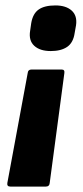

<svg xmlns="http://www.w3.org/2000/svg" viewBox="-20 -527 307 707"><path d="M207 -271Q219 -271 217 -258L163 147Q162 160 149 160H18Q5 160 7 147L82 -258Q83 -271 96 -271ZM184 -507Q223 -507 244 -488Q265 -469 260 -434L255 -406Q250 -370 227.5 -354.5Q205 -339 167 -339Q127 -339 106 -358.5Q85 -378 91 -414L95 -442Q101 -477 122.5 -492Q144 -507 184 -507Z"/></svg>

Font: Sofia Sans ExtraBold
Style: Italic
Weight: 800
Italic angle: -9°
Designer: Botio Nikoltchev, Ani Petrova
Foundry: lettersoup
Version: Version 4.100; ttfautohint (v1.8.4.7-5d5b)